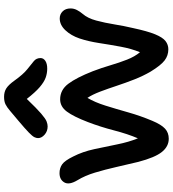

<svg xmlns="http://www.w3.org/2000/svg" viewBox="26 -840 830 921"><g transform="rotate(-90 440.5 -380.0)"><path d="M235 15Q198 15 171.5 -18Q145 -51 124 -131Q111 -185 99 -238Q87 -291 72.5 -339Q58 -387 36 -423Q12 -463 25.5 -486Q39 -509 70 -509Q94 -509 112 -496.5Q130 -484 150 -443Q173 -398 185 -342.5Q197 -287 208 -232Q219 -177 237 -133Q258 -182 275 -247.5Q292 -313 315 -373Q341 -441 365 -473.5Q389 -506 424 -506Q469 -506 498.5 -467Q528 -428 559 -349Q575 -307 587.5 -264.5Q600 -222 614.5 -185Q629 -148 650 -123Q667 -164 676.5 -215.5Q686 -267 694 -319Q702 -371 716 -413Q730 -454 755.5 -481Q781 -508 812 -508Q832 -508 846 -494Q860 -480 860 -456Q860 -440 852.5 -425.5Q845 -411 834 -398Q813 -374 802 -333Q791 -292 783.5 -245.5Q776 -199 766 -157Q751 -87 736 -50.5Q721 -14 703.5 -0.5Q686 13 664 13Q634 13 610.5 -5Q587 -23 557 -72Q536 -108 519.5 -150Q503 -192 489 -234.5Q475 -277 461 -314Q447 -351 431 -375Q410 -340 394 -289Q378 -238 361.5 -179.5Q345 -121 321 -64Q303 -21 283.5 -3Q264 15 235 15ZM294 -566Q271 -566 254.5 -580.5Q238 -595 238 -612Q238 -620 242.5 -629.5Q247 -639 265 -656.5Q283 -674 321 -706Q351 -731 368.5 -746Q386 -761 400 -768Q414 -775 436 -775Q460 -775 477 -764Q494 -753 514 -725Q544 -683 568.5 -663.5Q593 -644 607.5 -632Q622 -620 622 -600Q622 -586 608.5 -577Q595 -568 571 -568Q549 -568 528 -575.5Q507 -583 482.5 -604Q458 -625 426 -666Q380 -618 355.5 -597Q331 -576 318 -571Q305 -566 294 -566Z"/></g></svg>

Font: Shantell Sans Normal
Style: Regular
Weight: 500
Designer: Stephen Nixon, Anya Danilova, Shantell Martin
Foundry: Arrow Type
Version: Version 1.009;[a7da0bfa3]